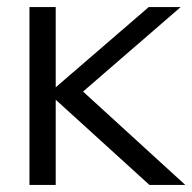

<svg xmlns="http://www.w3.org/2000/svg" viewBox="-20 -521 542 541"><path d="M63 0V-501H137V-275L399 -501H489L214 -263L502 0H401L137 -240V0Z"/></svg>

Font: Red Hat Display
Style: Regular
Weight: 300
Designer: Pentagram, MCKL
Foundry: Pentagram, MCKL
Version: Version 1.023